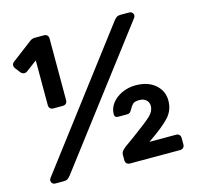

<svg xmlns="http://www.w3.org/2000/svg" viewBox="-102 -810 956 920"><g transform="rotate(-15 375.5 -350.0)"><path d="M146 -350Q136 -350 130 -356Q124 -362 124 -372V-594L69 -553Q64 -549 56 -549Q46 -549 38 -558L18 -584Q13 -591 13 -598Q13 -608 22 -615L125 -693Q135 -700 148 -700H193Q203 -700 209 -694Q215 -688 215 -678V-372Q215 -362 209 -356Q203 -350 193 -350ZM63 0Q53 0 47.5 -5.5Q42 -11 42 -20Q42 -26 46 -31L539 -681Q547 -691 554 -695.5Q561 -700 573 -700H614Q624 -700 630 -694.5Q636 -689 636 -680Q636 -674 632 -669L138 -19Q130 -9 123 -4.5Q116 0 104 0ZM432 0Q422 0 416 -6Q410 -12 410 -22V-50Q410 -58 415 -65.5Q420 -73 434 -84L484 -120Q554 -171 577 -193Q600 -215 600 -241Q600 -259 587.5 -270.5Q575 -282 554 -282Q530 -282 521 -273Q512 -264 504 -249Q498 -238 493 -234.5Q488 -231 480 -231H436Q418 -231 418 -248Q418 -277 436.5 -301.5Q455 -326 486.5 -340.5Q518 -355 554 -355Q615 -355 651.5 -323.5Q688 -292 688 -244Q688 -197 657.5 -163Q627 -129 549 -76H681Q691 -76 697 -70Q703 -64 703 -54V-22Q703 -12 697 -6Q691 0 681 0Z"/></g></svg>

Font: Rubik AZ
Style: Regular
Weight: 500
Designer: Hubert and Fischer
Foundry: Hubert & Fischer
Version: Version 2.000